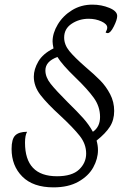

<svg xmlns="http://www.w3.org/2000/svg" viewBox="-20 -722 560 829"><path d="M349 -433Q388 -400 413 -374.5Q438 -349 455.5 -315.5Q473 -282 473 -243Q473 -204 454.5 -175Q436 -146 397 -115Q403 -94 403 -74Q403 -36 382.5 1Q362 38 318.5 62.5Q275 87 211 87Q123 87 76.5 40.5Q30 -6 30 -79Q30 -122 46 -137.5Q62 -153 97 -153Q88 -138 88 -106Q88 39 226 39Q291 39 321.5 10Q352 -19 352 -59Q352 -100 324.5 -135Q297 -170 240 -223Q184 -274 155 -311.5Q126 -349 126 -391Q126 -423 145.5 -456.5Q165 -490 211 -513Q207 -533 207 -543Q207 -579 229.5 -616.5Q252 -654 291 -678Q330 -702 379 -702Q418 -702 452 -688Q486 -674 486 -653Q486 -637 471.5 -608Q457 -579 445 -579Q440 -579 436 -582Q443 -594 443 -603Q443 -618 418 -629.5Q393 -641 363 -641Q322 -641 289.5 -619.5Q257 -598 257 -560Q257 -529 279.5 -501.5Q302 -474 349 -433ZM412 -217Q412 -262 385 -299.5Q358 -337 306 -387Q248 -443 228 -476Q176 -457 176 -418Q176 -389 198.5 -360.5Q221 -332 272 -281Q315 -239 339.5 -211.5Q364 -184 381 -153Q412 -174 412 -217Z"/></svg>

Font: Charmonman
Style: Regular
Weight: 400
Designer: Ekaluck Peanpanawate
Foundry: Cadson Demak Co.,Ltd.
Version: Version 1.000; ttfautohint (v1.6)